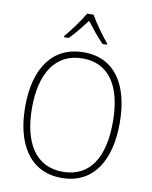

<svg xmlns="http://www.w3.org/2000/svg" viewBox="-101 -1022 873 1106"><g transform="rotate(10 335.5 -469.0)"><path d="M355 -948H318C294 -906 243 -836 210 -798V-791H237C270 -823 308 -872 336 -909C365 -871 402 -824 435 -791H461V-798C432 -832 379 -905 355 -948ZM612 -358C612 -581 521 -725 339 -725C157 -725 59 -585 59 -359C59 -152 143 10 336 10C528 10 612 -149 612 -358ZM99 -359C99 -558 177 -689 339 -689C491 -689 572 -569 572 -358C572 -153 497 -26 336 -26C177 -26 99 -157 99 -359Z"/></g></svg>

Font: Noto Sans Gurmukhi UI SemiCondensed ExtraLight
Style: Regular
Weight: 200
Width: 4
Designer: Jelle Bosma - Monotype Design Team
Foundry: Monotype Imaging Inc.
Version: Version 2.004